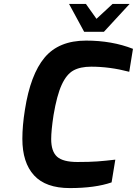

<svg xmlns="http://www.w3.org/2000/svg" viewBox="-20 -953 698 979"><path d="M94 -245Q94 -312 107 -393Q135 -573 207.5 -659.5Q280 -746 419 -746Q551 -746 658 -704L639 -587Q540 -613 445 -613Q389 -613 354 -593.5Q319 -574 294.5 -520.5Q270 -467 253 -366Q241 -287 241 -244Q241 -181 271 -154Q301 -127 375 -127Q437 -127 477.5 -130Q518 -133 568 -139L549 -23Q465 6 336 6Q213 6 153.5 -59Q94 -124 94 -245ZM332 -933H418L472 -857L554 -933H641L510 -791H409Z"/></svg>

Font: Exo
Style: Bold Italic
Weight: 700
Italic angle: -9°
Designer: Natanael Gama
Foundry: Natanael Gama
Version: Version 1.500; ttfautohint (v1.6)